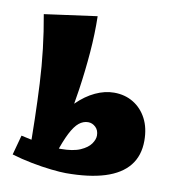

<svg xmlns="http://www.w3.org/2000/svg" viewBox="-85 -833 849 920"><g transform="rotate(10 340.0 -373.5)"><path d="M296 10Q270 10 224.5 5Q179 0 127.5 -10Q76 -20 30 -34L56 -130Q102 -120 148.5 -110Q195 -100 251 -100Q312 -100 347 -115.5Q382 -131 397 -152.5Q412 -174 412 -193Q412 -219 396 -234Q380 -249 360 -249Q336 -249 315.5 -232.5Q295 -216 275 -177Q255 -138 232 -68L166 -93Q178 -168 208 -226.5Q238 -285 279.5 -326Q321 -367 367 -388.5Q413 -410 458 -410Q511 -410 552 -385Q593 -360 616.5 -315Q640 -270 640 -208Q640 -135 601 -86.5Q562 -38 485.5 -14Q409 10 296 10ZM107 -39Q107 -225 98.5 -391.5Q90 -558 60 -722L316 -757Q318 -672 310.5 -580Q303 -488 289.5 -396Q276 -304 258.5 -220.5Q241 -137 221 -69Z"/></g></svg>

Font: Marhey
Style: Bold
Weight: 700
Designer: Nur Syamsi & Bustanul Arifin
Foundry: Namelatype
Version: Version 1.000